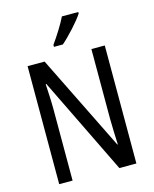

<svg xmlns="http://www.w3.org/2000/svg" viewBox="-136 -1032 898 1122"><g transform="rotate(-15 313.0 -471.5)"><path d="M448 -934V-943H349C327 -898 293 -844 258 -795V-783H312C354 -819 423 -894 448 -934ZM547 0V-714H466V-294C466 -247 469 -187 471 -136H468L183 -714H80V0H161V-426C161 -477 158 -533 155 -585H159L444 0Z"/></g></svg>

Font: Noto Sans Gurmukhi UI Condensed
Style: Regular
Weight: 400
Width: 3
Designer: Jelle Bosma - Monotype Design Team
Foundry: Monotype Imaging Inc.
Version: Version 2.004